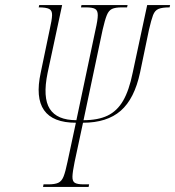

<svg xmlns="http://www.w3.org/2000/svg" viewBox="-20 -734 688 754"><path d="M149 0 151 -10H170Q195 -10 208.5 -16Q222 -22 229.5 -40.5Q237 -59 245 -98L278 -252Q97 -252 140 -449L175 -617Q184 -656 184.5 -674.5Q185 -693 173 -699Q161 -705 132 -705L134 -714H224L167 -448Q147 -351 175.5 -306.5Q204 -262 280 -262L355 -617Q364 -656 364 -674.5Q364 -693 353.5 -699Q343 -705 318 -705H298L300 -714H481L479 -705H458Q433 -705 420 -699Q407 -693 399.5 -674.5Q392 -656 383 -617L308 -262Q365 -262 402.5 -280Q440 -298 463.5 -338.5Q487 -379 501 -448L558 -714H648L646 -705Q617 -705 602.5 -699Q588 -693 581 -674.5Q574 -656 565 -617L530 -449Q508 -346 454 -299Q400 -252 306 -252L273 -98Q265 -59 264.5 -40.5Q264 -22 274 -16Q284 -10 309 -10H330L328 0Z"/></svg>

Font: Noto Serif Display ExtraCondensed Thin
Style: Italic
Weight: 100
Width: 2
Italic angle: -12°
Designer: Monotype Design Team
Foundry: Monotype Imaging Inc.
Version: Version 2.009